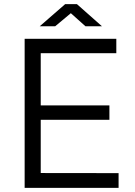

<svg xmlns="http://www.w3.org/2000/svg" viewBox="-20 -911 657 931"><path d="M99.5 0V-723H544V-653H177.5V-400H510.5V-330H177.5V-72L555 -71.5V0ZM394.5 -783.5 323.5 -847 247.5 -783.5H172.5L296 -891H353L474.5 -783.5Z"/></svg>

Font: Public Sans Light
Style: Regular
Weight: 300
Designer: The Public Sans Project Authors: Dan O. Williams and USWDS (Libre Franklin designed by Pablo Impallari and Rodrigo Fuenz
Version: Version 1.007